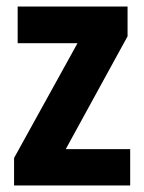

<svg xmlns="http://www.w3.org/2000/svg" viewBox="-20 -567 440 587"><path d="M378 0V-111H181L370 -456V-547H34V-435H217L23 -84V0Z"/></svg>

Font: Noto Sans Thai Looped Condensed
Style: Bold
Weight: 700
Width: 3
Designer: Sasikarn Vongin, Ben Mitchell
Foundry: The Fontpad Ltd
Version: Version 1.001